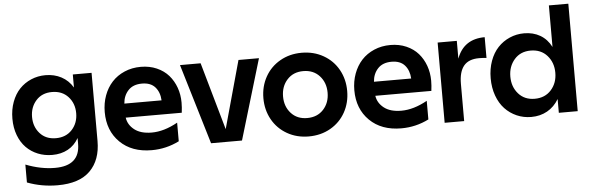

<svg xmlns="http://www.w3.org/2000/svg" viewBox="-55 -944 4099 1335"><g transform="rotate(-5 1994.0 -276.0)"><path d="M601.1 -84Q601.1 47.9 526.1 123Q451.2 198.2 298.8 198.2Q187 198.2 86.9 160.2V35.2Q191.9 76.2 291 76.2Q464.8 76.2 464.8 -77.1V-117.2Q436.5 -66.9 389.2 -41Q341.8 -15.1 279.8 -15.1Q226.1 -15.1 179.7 -33.9Q133.3 -52.7 98.9 -87.4Q64.5 -122.1 44.7 -174.3Q24.9 -226.6 24.9 -290Q24.9 -353.5 44.7 -406.7Q64.5 -460 98.6 -495.8Q132.8 -531.7 179.7 -551.8Q226.6 -571.8 279.8 -571.8Q341.3 -571.8 390.6 -545.7Q439.9 -519.5 470.2 -469.2V-560.1H601.1ZM314.9 -128.9Q385.7 -128.9 428 -175.3Q470.2 -221.7 470.2 -290Q470.2 -358.4 428 -404.8Q385.7 -451.2 314.9 -451.2Q245.1 -451.2 203.6 -404.8Q162.1 -358.4 162.1 -290Q162.1 -221.7 203.6 -175.3Q245.1 -128.9 314.9 -128.9Z M971.7 12.2Q833 12.2 750.7 -68.8Q668.5 -149.9 668.5 -279.8Q668.5 -341.8 688.2 -395.5Q708 -449.2 743.7 -488Q779.3 -526.9 831.3 -549.3Q883.3 -571.8 945.3 -571.8Q1006.3 -571.8 1056.4 -549.8Q1106.4 -527.8 1138.9 -490.5Q1171.4 -453.1 1189 -404.1Q1206.5 -355 1206.5 -299.8Q1206.5 -265.6 1201.7 -229H810.5Q817.9 -178.2 861.8 -144Q905.8 -109.9 982.4 -109.9Q1068.4 -109.9 1163.6 -163.1V-33.2Q1073.2 12.2 971.7 12.2ZM809.6 -327.1H1069.3Q1066.4 -384.3 1035.2 -419.7Q1003.9 -455.1 943.4 -455.1Q881.3 -455.1 847.4 -418.7Q813.5 -382.3 809.6 -327.1Z M1386.2 0 1218.3 -560.1H1362.3L1496.1 -88.9L1626.5 -560.1H1769.5L1602.1 0Z M2067.9 -571.8Q2152.3 -571.8 2219.5 -533.4Q2286.6 -495.1 2323.7 -428.5Q2360.8 -361.8 2360.8 -279.8Q2360.8 -197.8 2323.7 -131.1Q2286.6 -64.5 2219.5 -26.1Q2152.3 12.2 2067.9 12.2Q1983.9 12.2 1917 -26.1Q1850.1 -64.5 1813 -131.1Q1775.9 -197.8 1775.9 -279.8Q1775.9 -361.8 1813 -428.5Q1850.1 -495.1 1917 -533.4Q1983.9 -571.8 2067.9 -571.8ZM2067.9 -116.2Q2138.7 -116.2 2181.4 -162.8Q2224.1 -209.5 2224.1 -279.8Q2224.1 -350.1 2181.4 -397Q2138.7 -443.8 2067.9 -443.8Q1998 -443.8 1955.6 -397Q1913.1 -350.1 1913.1 -279.8Q1913.1 -209.5 1955.6 -162.8Q1998 -116.2 2067.9 -116.2Z M2713.9 12.2Q2575.2 12.2 2492.9 -68.8Q2410.6 -149.9 2410.6 -279.8Q2410.6 -341.8 2430.4 -395.5Q2450.2 -449.2 2485.8 -488Q2521.5 -526.9 2573.5 -549.3Q2625.5 -571.8 2687.5 -571.8Q2748.5 -571.8 2798.6 -549.8Q2848.6 -527.8 2881.1 -490.5Q2913.6 -453.1 2931.2 -404.1Q2948.7 -355 2948.7 -299.8Q2948.7 -265.6 2943.8 -229H2552.7Q2560.1 -178.2 2604 -144Q2647.9 -109.9 2724.6 -109.9Q2810.5 -109.9 2905.8 -163.1V-33.2Q2815.4 12.2 2713.9 12.2ZM2551.8 -327.1H2811.5Q2808.6 -384.3 2777.3 -419.7Q2746.1 -455.1 2685.5 -455.1Q2623.5 -455.1 2589.6 -418.7Q2555.7 -382.3 2551.8 -327.1Z M3016.6 -560.1H3150.4V-436Q3199.2 -568.8 3345.7 -568.8V-423.8Q3321.8 -426.8 3293.5 -426.8Q3221.2 -426.8 3187 -385.3Q3152.8 -343.8 3152.8 -259.8V0H3016.6Z M3655.3 -448.2Q3584.5 -448.2 3542 -399.7Q3499.5 -351.1 3499.5 -279.8Q3499.5 -208.5 3542 -160.2Q3584.5 -111.8 3655.3 -111.8Q3727.5 -111.8 3770.5 -160.2Q3813.5 -208.5 3813.5 -279.8Q3813.5 -351.1 3770.5 -399.7Q3727.5 -448.2 3655.3 -448.2ZM3620.6 -571.8Q3684.1 -571.8 3732.7 -543.5Q3781.2 -515.1 3809.6 -460V-750H3945.3V0H3813.5V-96.2Q3782.2 -43.5 3732.7 -15.6Q3683.1 12.2 3620.6 12.2Q3566.9 12.2 3519.5 -8.5Q3472.2 -29.3 3437.3 -66.4Q3402.3 -103.5 3382.3 -158.7Q3362.3 -213.9 3362.3 -279.8Q3362.3 -345.7 3382.3 -400.9Q3402.3 -456.1 3437.3 -493.2Q3472.2 -530.3 3519.5 -551Q3566.9 -571.8 3620.6 -571.8Z"/></g></svg>

Font: TASA Explorer
Style: Bold
Weight: 700
Designer: Weizhong Zhang
Foundry: Local Remote
Version: Version 1.000;Glyphs 3.1.2 (3151)